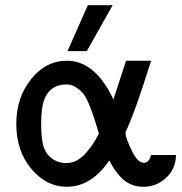

<svg xmlns="http://www.w3.org/2000/svg" viewBox="-20 -715 705 743"><path d="M43 -235.8Q43 -336.9 100.1 -408.4Q157.2 -480 238.8 -480Q348.6 -480 418.9 -330.1L467.8 -480H564.9Q548.8 -429.2 534.9 -387.2Q521 -345.2 511.5 -318.1Q502 -291 493.9 -270.5Q485.8 -250 481.4 -239Q477.1 -228 473.6 -220.5Q470.2 -212.9 468.5 -210Q466.8 -207 466.3 -204.6Q465.8 -202.1 465.8 -199.2Q465.8 -183.1 489 -134Q512.2 -85 536.1 -85Q558.1 -85 564 -115.2H661.1Q660.2 -61 622.6 -26.6Q585 7.8 535.2 7.8Q507.3 7.8 484.1 -2.7Q460.9 -13.2 443.8 -33.2Q426.8 -53.2 419.9 -64.2Q413.1 -75.2 402.8 -94.2Q334 7.8 237.8 7.8Q159.7 7.8 101.3 -61.5Q43 -130.9 43 -235.8ZM139.2 -236.8Q139.2 -187 146.5 -155.5Q153.8 -124 178 -104Q202.1 -84 236.8 -84Q257.8 -84 276.9 -94Q295.9 -104 312.5 -123Q329.1 -142.1 339.6 -158Q350.1 -173.8 362.8 -198.2Q349.6 -240.2 344.2 -258.1Q338.9 -275.9 326.4 -306.9Q314 -337.9 303 -351.6Q292 -365.2 274.9 -376.7Q257.8 -388.2 236.8 -388.2Q177.7 -388.2 153.8 -335.9Q139.2 -302.7 139.2 -236.8ZM241.2 -517.1 319.8 -694.8H416L315.9 -517.1Z"/></svg>

Font: CMU Bright
Style: SemiBold
Weight: 600
Version: Version 0.7.0